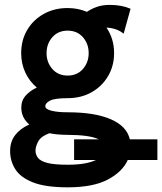

<svg xmlns="http://www.w3.org/2000/svg" viewBox="-20 -552 673 797"><path d="M67.9 -331.5Q67.9 -385.3 92.8 -427.5Q117.7 -469.7 161.4 -494.1Q205.1 -518.6 260.7 -518.6Q303.7 -518.6 340.8 -502.9Q360.4 -516.1 383.3 -523.9Q406.2 -531.7 435.5 -531.7Q485.4 -531.7 522 -515.6L493.2 -412.1Q465.8 -435.1 421.9 -437.5Q453.6 -391.1 453.6 -331.5Q453.6 -278.3 428.5 -235.8Q403.3 -193.4 359.9 -168.9Q316.4 -144.5 260.7 -144.5Q207.5 -144.5 187.7 -134.3Q168 -124 168 -111.3Q168 -98.6 193.8 -92.3Q219.7 -85.9 260.7 -85.9Q373 -85.9 439.7 -57.1Q506.3 -28.3 519 26.4H633.3V112.3H510.3Q488.8 160.6 428 193.1Q367.2 225.6 260.7 225.6Q168.9 225.6 116.9 205.1Q64.9 184.6 43.5 150.4Q22 116.2 22 75.2Q22 35.2 43.5 8.1Q64.9 -19 101.6 -35.2Q68.4 -63.5 68.4 -105.5Q68.4 -134.8 86.7 -155.3Q105 -175.8 132.8 -188.5Q102.5 -213.9 85.2 -250.7Q67.9 -287.6 67.9 -331.5ZM173.3 -331.5Q173.3 -293 197.3 -265.6Q221.2 -238.3 260.7 -238.3Q300.3 -238.3 324.2 -265.6Q348.1 -293 348.1 -331.5Q348.1 -370.1 324.2 -397.5Q300.3 -424.8 260.7 -424.8Q221.2 -424.8 197.3 -397.5Q173.3 -370.1 173.3 -331.5ZM287.6 26.4H390.1Q369.6 16.6 336.2 12.2Q302.7 7.8 260.7 7.8Q219.2 7.8 185.1 1Q150.4 13.7 138.9 34.7Q127.4 55.7 127.4 73.2Q127.4 89.8 137.7 103.3Q147.9 116.7 176.5 124.3Q205.1 131.8 260.7 131.8Q300.8 131.8 329.8 126.7Q358.9 121.6 377.9 112.3H287.6Z"/></svg>

Font: Giphurs Medium
Style: Regular
Weight: 500
Version: Version 0.920; ttfautohint (v1.8.4.7-5d5b)